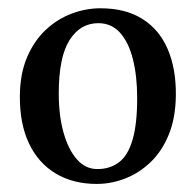

<svg xmlns="http://www.w3.org/2000/svg" viewBox="-20 -826 473 464"><path d="M214 -381.5Q156.5 -381.5 114.5 -406.8Q72.5 -432 50 -479.5Q27.5 -527 28 -594.5Q28.5 -648 45.5 -687.8Q62.5 -727.5 90.5 -753.8Q118.5 -780 153 -793Q187.5 -806 222.5 -806Q283.5 -806 324.2 -780.2Q365 -754.5 385.2 -707.5Q405.5 -660.5 405 -596.5Q404.5 -541.5 388 -501Q371.5 -460.5 343.8 -434Q316 -407.5 282.2 -394.5Q248.5 -381.5 214 -381.5ZM216 -417.5Q246 -417.5 267.5 -433.8Q289 -450 300.2 -487.8Q311.5 -525.5 311.5 -589Q311.5 -642 301.2 -682.8Q291 -723.5 270.2 -746.8Q249.5 -770 217.5 -770Q174 -770 148 -729Q122 -688 122 -600Q122 -547 133.5 -505.8Q145 -464.5 166 -440.8Q187 -417 216 -417.5Z"/></svg>

Font: Merriweather 72pt Medium
Style: Regular
Weight: 500
Version: Version 2.100